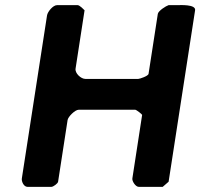

<svg xmlns="http://www.w3.org/2000/svg" viewBox="-20 -727 779 747"><path d="M282 -707H202C186 -707 165 -681 163 -667L65 -33C63 -22 72 0 87 0H180C187 0 205 -13 206 -20L243 -260C245 -273 272 -300 286 -300H506C511 -300 533 -282 533 -280L495 -33C493 -23 507 0 520 0H613L636 -20L739 -687C743 -711 679 -707 672 -707H636C626 -704 596 -685 594 -673L558 -440C557 -431 523 -420 518 -420H312C295 -420 271 -442 274 -460L309 -687C306 -690 290 -707 282 -707Z"/></svg>

Font: Asimov Print
Style: CIt
Weight: 500
Designer: Google
Version: Version 2.000980: 2014